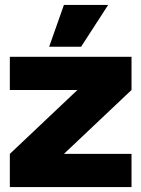

<svg xmlns="http://www.w3.org/2000/svg" viewBox="-20 -761 575 781"><path d="M20 0ZM515 -395 240 -135H515V0H20V-135L295 -395H20V-530H515ZM180 -571 240 -741H420L310 -571Z"/></svg>

Font: Russo One
Style: Regular
Weight: 400
Designer: Jovanny lemonad
Foundry: Jovanny Lemonad
Version: Version 1.001